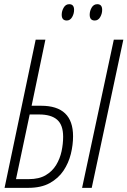

<svg xmlns="http://www.w3.org/2000/svg" viewBox="-20 -905 614 925"><path d="M2 0 151.9 -713.9H198.7L132.3 -395.5H178.2Q332 -395.5 332 -248.5Q332 -207 321.3 -163.3Q310.5 -119.6 285.9 -82.8Q261.2 -45.9 219.7 -22.9Q178.2 0 116.2 0ZM375.5 0 528.3 -713.9H574.2L421.9 0ZM57.1 -42H118.7Q168 -42 200 -60.8Q231.9 -79.6 250.5 -110.1Q269 -140.6 276.6 -176.3Q284.2 -211.9 284.2 -246.1Q284.2 -303.2 255.1 -328.4Q226.1 -353.5 168.5 -353.5H123ZM436.5 -806.2Q412.1 -806.2 412.1 -834Q412.1 -852.1 421.6 -868.4Q431.2 -884.8 448.7 -884.8Q472.2 -884.8 472.2 -857.4Q472.2 -838.9 462.6 -822.5Q453.1 -806.2 436.5 -806.2ZM301.8 -806.2Q277.3 -806.2 277.3 -834Q277.3 -852.1 286.9 -868.4Q296.4 -884.8 313.5 -884.8Q336.9 -884.8 336.9 -857.4Q336.9 -838.9 327.4 -822.5Q317.9 -806.2 301.8 -806.2Z"/></svg>

Font: Open Sans Condensed Light
Style: Italic
Weight: 300
Width: 3
Italic angle: -12°
Designer: Monotype Design Team
Foundry: Monotype Imaging Inc.
Version: Version 3.000; ttfautohint (v1.8.4)